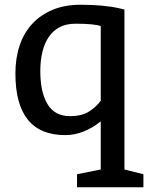

<svg xmlns="http://www.w3.org/2000/svg" viewBox="-20 -560 625 810"><path d="M305 230V175L405 155V-48Q332 10 255 10Q45 10 45 -250Q45 -315 63 -368.5Q81 -422 116.5 -460Q152 -498 203 -519Q254 -540 320 -540Q417 -540 483 -525L505 -520V155L585 175V230ZM405 -450Q376 -460 299 -460Q260 -460 232 -445.5Q204 -431 186 -404.5Q168 -378 159 -341.5Q150 -305 150 -261Q150 -171 180.5 -120.5Q211 -70 275 -70Q325 -70 355.5 -89.5Q386 -109 405 -135Z"/></svg>

Font: Bitter
Style: Regular
Weight: 400
Designer: Sol Matas
Foundry: Sol Matas
Version: Version 1.001